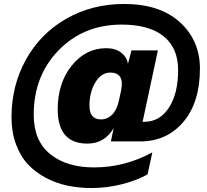

<svg xmlns="http://www.w3.org/2000/svg" viewBox="-20 -764 1045 968"><path d="M539 -51 553 -118Q507 -40 421 -40Q271 -40 271 -213Q271 -345 341.5 -433Q412 -521 516 -521Q562 -521 591 -498.5Q620 -476 625 -442L643 -510H776L699 -150H708Q785 -150 831.5 -221Q878 -292 878 -411Q878 -522 805 -581Q732 -640 593 -640Q402 -640 276 -511Q150 -382 150 -186Q150 -54 233 13Q316 80 454 80Q610 80 748 4L724 115Q672 145 596 164.5Q520 184 442 184Q378 184 320.5 172Q263 160 211 132.5Q159 105 121 64.5Q83 24 60.5 -37Q38 -98 38 -172Q38 -333 111 -464Q184 -595 314 -669.5Q444 -744 606 -744Q786 -744 887 -652Q988 -560 988 -418Q988 -248 904.5 -149.5Q821 -51 687 -51ZM489 -162Q521 -162 545 -185.5Q569 -209 579 -255L590 -305Q610 -398 536 -398Q491 -398 461 -349Q431 -300 431 -231Q431 -162 489 -162Z"/></svg>

Font: Nacelle Heavy
Style: Italic
Weight: 800
Italic angle: -12°
Designer: Sora Sagano
Foundry: Sora Sagano
Version: Version 1.000;FEAKit 1.0